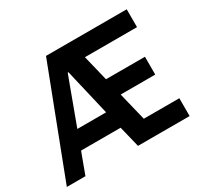

<svg xmlns="http://www.w3.org/2000/svg" viewBox="-151 -874 1115 1063"><g transform="rotate(-30 406.0 -343.0)"><path d="M-8 0 255 -686H771V-572H438L478 -408H727V-294H506L550 -114H777V0H447L414 -135H161L111 0ZM203 -249H387L328 -500Q326 -508 324.5 -515.5Q323 -523 321 -531Q319 -539 317 -546H313Q310 -538 307 -530Q304 -522 301 -514Q298 -506 295 -498Z"/></g></svg>

Font: Archivo Narrow
Style: Bold
Weight: 700
Designer: Hector Gatti
Foundry: Omnibus-Type
Version: Version 3.002